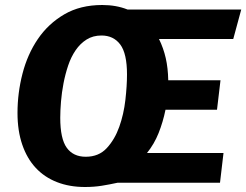

<svg xmlns="http://www.w3.org/2000/svg" viewBox="-20 -731 985 768"><path d="M616 -575Q634 -538 643 -498.5Q652 -459 653 -410H862L848 -292H642Q632 -243 614.5 -199Q597 -155 568 -119H874L860 0H450Q418 7 387 12Q356 17 320 17Q258 17 208 -2.5Q158 -22 123 -59.5Q88 -97 69 -152.5Q50 -208 50 -279Q50 -359 70 -436.5Q90 -514 131.5 -575Q173 -636 237 -673.5Q301 -711 389 -711Q445 -711 490 -693H945L913 -575ZM323 -104Q375 -104 407 -138.5Q439 -173 457 -223.5Q475 -274 481.5 -331Q488 -388 488 -433Q488 -517 461 -553Q434 -589 386 -589Q352 -589 326.5 -573Q301 -557 282.5 -530Q264 -503 252.5 -468.5Q241 -434 234 -397.5Q227 -361 224 -325Q221 -289 221 -260Q221 -176 247 -140Q273 -104 323 -104Z"/></svg>

Font: Szlgxwxxxixliatcpuztgldltzi
Style: Regular
Weight: 700
Italic angle: -8°
Designer: Carrois Corporate & Edenspiekermann
Foundry: Carrois Corporate GbR & Edenspiekermann AG
Version: Version 2.001